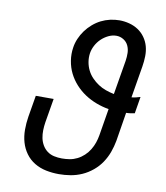

<svg xmlns="http://www.w3.org/2000/svg" viewBox="-84 -813 768 890"><g transform="rotate(10 300.0 -367.5)"><path d="M253 8Q222 8 192.5 2Q163 -4 138 -19Q113 -34 96 -57.5Q79 -81 71 -109Q63 -137 63 -168Q63 -199 68 -230L85 -331H169L150 -218Q147 -199 146.5 -180Q146 -161 149.5 -143.5Q153 -126 162 -110.5Q171 -95 185 -84.5Q199 -74 217 -70Q235 -66 254 -66Q273 -66 291 -69Q309 -72 326 -80.5Q343 -89 357.5 -102.5Q372 -116 382 -132.5Q392 -149 398 -166.5Q404 -184 407 -202L428 -329Q398 -334 369 -345Q340 -356 315 -372.5Q290 -389 269.5 -411.5Q249 -434 235.5 -461Q222 -488 217 -519.5Q212 -551 217 -582Q220 -603 229 -624Q238 -645 251.5 -663.5Q265 -682 283 -697.5Q301 -713 321 -723Q341 -733 363 -738Q385 -743 407 -743Q430 -743 453 -737Q476 -731 495 -718.5Q514 -706 527.5 -687Q541 -668 547 -646Q553 -624 552.5 -599.5Q552 -575 548 -551L523 -401Q534 -402 544 -404.5Q554 -407 564 -410L551 -331Q541 -329 531 -327.5Q521 -326 511 -326L489 -190Q484 -163 474.5 -136.5Q465 -110 449 -86Q433 -62 410 -43Q387 -24 361 -12.5Q335 -1 307.5 3.5Q280 8 253 8ZM440 -402 467 -563Q470 -582 469.5 -600.5Q469 -619 461.5 -635Q454 -651 438.5 -660.5Q423 -670 405 -670Q386 -670 367.5 -661Q349 -652 334.5 -638Q320 -624 310.5 -606Q301 -588 298 -569Q295 -548 298.5 -527.5Q302 -507 311 -489Q320 -471 334 -456.5Q348 -442 364.5 -431Q381 -420 400.5 -413Q420 -406 440 -402Z"/></g></svg>

Font: Iosevka Slab Extended
Style: Italic
Weight: 400
Width: 7
Italic angle: -9°
Monospace: yes
Designer: Belleve Invis
Foundry: Belleve Invis
Version: Version 11.1.0; ttfautohint (v1.8.3)